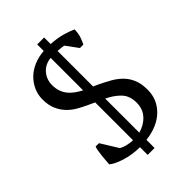

<svg xmlns="http://www.w3.org/2000/svg" viewBox="-244 -855 1020 1020"><g transform="rotate(-45 266.5 -345.0)"><path d="M142 -551Q142 -524 149.5 -503.5Q157 -483 170 -467Q183 -451 200.5 -438.5Q218 -426 239 -415V-659Q194 -654 168 -623.5Q142 -593 142 -551ZM394 -168Q394 -220 364 -250.5Q334 -281 291 -301V-45Q336 -57 365 -88.5Q394 -120 394 -168ZM239 12Q209 12 181 7.5Q153 3 129.5 -4.5Q106 -12 87.5 -21Q69 -30 59 -39Q60 -49 61 -65.5Q62 -82 64 -99Q66 -116 68.5 -132Q71 -148 75 -157H100L160 -60Q173 -52 194 -46.5Q215 -41 239 -40V-325Q235 -325 233 -327L201 -342Q172 -355 145 -371Q118 -387 97.5 -409.5Q77 -432 64.5 -462Q52 -492 52 -533Q52 -569 66 -600Q80 -631 104.5 -655Q129 -679 163.5 -693.5Q198 -708 239 -711V-760H291V-711Q339 -708 374.5 -698Q410 -688 436 -676Q435 -644 427.5 -623Q420 -602 412 -586H386L336 -654Q325 -656 315 -657Q305 -658 291 -659V-392L320 -379Q351 -364 380.5 -347.5Q410 -331 433 -308.5Q456 -286 470 -254Q484 -222 484 -175Q484 -102 433 -52Q382 -2 291 9V70H239Z"/></g></svg>

Font: PTSerif
Style: Regular
Weight: 400
Designer: A.Korolkova, O.Umpeleva, V.Yefimov
Foundry: ParaType Ltd
Version: Version 1.000W OFL; ttfautohint (v1.2) -l 8 -r 50 -G 200 -x 